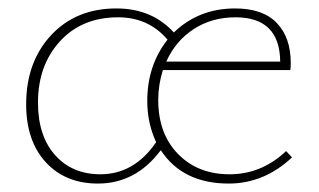

<svg xmlns="http://www.w3.org/2000/svg" viewBox="-20 -432 757 455"><path d="M658 -74 672 -59Q606 3 522 3Q413 3 361 -76Q302 3 212 3Q135 3 88.5 -47.5Q42 -98 42 -185Q42 -285 101 -348.5Q160 -412 256 -412Q340 -412 392 -355Q451 -412 537 -412Q603 -412 636 -377.5Q669 -343 669 -283Q669 -271 668 -266H366Q355 -231 355 -195Q355 -115 402 -67Q449 -19 524 -19Q600 -19 658 -74ZM218 -19Q298 -19 350 -95Q329 -140 329 -193Q329 -277 377 -338Q332 -391 260 -391Q174 -391 122 -334Q70 -277 70 -189Q70 -110 110.5 -64.5Q151 -19 218 -19ZM538 -391Q482 -391 439 -363Q396 -335 374 -286H644Q643 -391 538 -391Z"/></svg>

Font: EauTestInfant Extralight
Style: Regular
Weight: 250
Designer: Christian Thalmann (Catharsis Fonts)
Version: Version 0.001;PS 000.001;hotconv 1.0.88;makeotf.lib2.5.64775